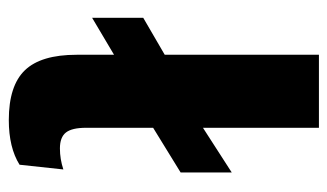

<svg xmlns="http://www.w3.org/2000/svg" viewBox="-178 -574 762 447"><g transform="rotate(90 203.5 -351.0)"><path d="M382 -390 278 -326V-170Q278 -137 289 -123Q300 -109 326 -109Q351 -109 375 -117L364 -15Q324 10 260 10Q180 10 144 -27.5Q108 -65 108 -148V-235L22 -184V-303L108 -353V-712H278V-442L382 -509Z"/></g></svg>

Font: Elaine Sans
Style: Bold
Weight: 700
Designer: Wei Huang
Foundry: Wei Huang
Version: Version 2.001;December 24, 2019;FontCreator 12.0.0.2547 64-b